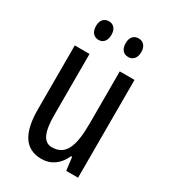

<svg xmlns="http://www.w3.org/2000/svg" viewBox="-179 -811 814 913"><g transform="rotate(30 228.0 -354.0)"><path d="M104 -668C104 -633 123 -616 147 -616C171 -616 189 -633 189 -668C189 -701 171 -718 147 -718C123 -718 104 -702 104 -668ZM267 -668C267 -633 285 -616 310 -616C334 -616 353 -633 353 -668C353 -701 334 -718 310 -718C286 -718 267 -702 267 -668ZM391 -537H310V-251C310 -123 284 -63 210 -63C165 -63 144 -107 144 -202V-537H63V-187C63 -67 98 10 195 10C246 10 288 -19 311 -72H317L326 0H391Z"/></g></svg>

Font: Noto Sans Arabic ExtCond
Style: Regular
Weight: 400
Width: 2
Designer: Monotype Design Team, Nadine Chahine, Nizar Qandah and Khaled Hosny
Foundry: Monotype Imaging Inc.
Version: Version 2.012